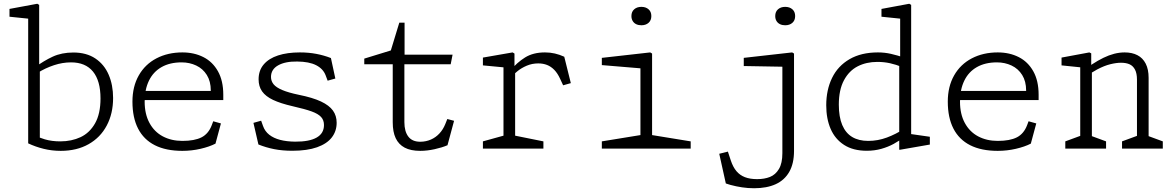

<svg xmlns="http://www.w3.org/2000/svg" viewBox="-20 -791 6240 1022"><path d="M130 -28V-716.5L152 -689.5L30.5 -702V-743.5L178.5 -771L188.5 -765V-426.5L192 -419.5V-34L159 -73Q182.5 -60 219 -49.2Q255.5 -38.5 301 -38.5Q361 -38.5 409 -61Q457 -83.5 486 -134.5Q515 -185.5 515 -267Q515 -361 475 -410Q435 -459 358 -459Q313 -459 267.5 -444Q222 -429 181 -403.5Q173 -398.5 164.5 -393V-431.5Q213 -467.5 260.8 -489.5Q308.5 -511.5 370.5 -511.5Q440 -511.5 487.5 -479.8Q535 -448 558.5 -393.2Q582 -338.5 582 -269.5Q582 -186.5 548.2 -122.8Q514.5 -59 451.5 -23.5Q388.5 12 303.5 12Q256 12 212.5 1.2Q169 -9.5 130 -28Z M685 -250Q685 -330.5 718.8 -389.8Q752.5 -449 813 -480.5Q873.5 -512 951 -512Q1013.5 -512 1062.8 -487Q1112 -462 1140.2 -411.5Q1168.5 -361 1168.5 -287V-258.5H727.5V-307H1126L1102 -288V-309.5Q1102 -358 1081 -391.8Q1060 -425.5 1024.5 -442.2Q989 -459 946.5 -459Q884 -459 839.8 -433.8Q795.5 -408.5 772.8 -361.5Q750 -314.5 750 -250Q750 -184 775.5 -136.8Q801 -89.5 846.5 -65.2Q892 -41 951 -41Q1015.5 -41 1052.8 -60Q1090 -79 1107.5 -125.5L1115 -145.5L1156 -134L1127 -26.5Q1095 -10 1047.8 1Q1000.5 12 950.5 12Q863.5 12 804.2 -18Q745 -48 715 -106.5Q685 -165 685 -250Z M1355.5 -22 1329 -137 1370 -148.5 1380 -120.5Q1390 -92 1413.2 -73.8Q1436.5 -55.5 1471 -46.5Q1505.5 -37.5 1550.5 -37Q1626.5 -36.5 1665.5 -58.8Q1704.5 -81 1704.5 -125.5Q1704.5 -151.5 1689.2 -168.2Q1674 -185 1639 -197.8Q1604 -210.5 1538 -225.5Q1473 -240.5 1433.5 -259.2Q1394 -278 1375.2 -304.5Q1356.5 -331 1356.5 -368.5Q1356.5 -416 1383.8 -448Q1411 -480 1460.2 -496Q1509.5 -512 1576 -512Q1623 -512 1663.8 -504.2Q1704.5 -496.5 1741.5 -482L1765 -373L1724 -361.5L1713.5 -389.5Q1700.5 -424.5 1663 -443.8Q1625.5 -463 1562 -463.5Q1498 -464.5 1460.2 -443Q1422.5 -421.5 1422.5 -381.5Q1422.5 -359.5 1436.2 -342.5Q1450 -325.5 1482.5 -311.8Q1515 -298 1570 -286.5Q1644.5 -271.5 1688.5 -250.8Q1732.5 -230 1752.2 -202.5Q1772 -175 1772 -137.5Q1772 -93 1746.2 -59.5Q1720.5 -26 1667.8 -7.2Q1615 11.5 1536 11.5Q1483 11.5 1439 2.8Q1395 -6 1355.5 -22Z M2070.5 -140V-461.5L2093 -449H1919V-479L2073.5 -526.5L2048.5 -483.5L2105.5 -670.5H2133.5V-486.5L2111 -500H2389L2379 -449H2111L2132.5 -461.5V-141Q2132.5 -91 2153.8 -63.5Q2175 -36 2218.5 -36.5Q2248 -37 2273.8 -48.2Q2299.5 -59.5 2319 -80.5Q2338.5 -101.5 2350 -130L2361 -157.5L2397 -148L2362 -18Q2333 -5.5 2293.2 3.2Q2253.5 12 2217 12Q2166.5 12 2134.2 -5Q2102 -22 2086.2 -55.5Q2070.5 -89 2070.5 -140Z M2550.5 -38.5 2671.5 -72 2660 -45V-457.5L2682 -430.5L2550.5 -443V-484.5L2708.5 -512L2718.5 -506V-426.5L2722 -419.5V-40L2706.5 -72L2872.5 -38.5V0H2550.5ZM2845 -453.5Q2812.5 -453.5 2784.2 -441.5Q2756 -429.5 2735.8 -413.2Q2715.5 -397 2695.5 -376.5V-414.5Q2732 -458.5 2775 -485.2Q2818 -512 2881 -512Q2908.5 -512 2933.5 -506.2Q2958.5 -500.5 2983.5 -489L3018.5 -348.5L2977.5 -337L2961.5 -371.5Q2948 -401 2930.5 -419Q2913 -437 2892 -445.2Q2871 -453.5 2845 -453.5Z M3183.5 -38.5 3404.5 -74.5 3389 -42.5V-452.5L3411 -425.5L3183.5 -444.5V-483L3441 -512L3451 -506V-42.5L3435.5 -74.5L3656.5 -38.5V0H3183.5ZM3341 -705.5Q3341 -728.5 3355.8 -741.5Q3370.5 -754.5 3394 -754.5Q3417.5 -754.5 3432.2 -741.5Q3447 -728.5 3447 -705.5Q3447 -682.5 3432.2 -669.5Q3417.5 -656.5 3394 -656.5Q3378.5 -656.5 3366.5 -662.2Q3354.5 -668 3347.8 -679.2Q3341 -690.5 3341 -705.5Z M3869 193.5Q3870 194 3843.5 185.5L3808.5 27.5L3854.5 16L3870 63Q3881.5 98 3899.8 119.8Q3918 141.5 3945 152Q3972 162.5 4010 162.5Q4049 162.5 4078.5 150.8Q4108 139 4126.2 108.5Q4144.5 78 4144.5 24.5V-462.5L4166.5 -435.5L3939 -439.5V-483L4196.5 -512L4206.5 -506V12.5Q4206.5 79.5 4181.2 123.8Q4156 168 4108.8 189.5Q4061.5 211 3994 211Q3961 211 3929.8 206.2Q3898.5 201.5 3869 193.5ZM4106.5 -705.5Q4106.5 -728.5 4121.2 -741.5Q4136 -754.5 4159.5 -754.5Q4183 -754.5 4197.8 -741.5Q4212.5 -728.5 4212.5 -705.5Q4212.5 -682.5 4197.8 -669.5Q4183 -656.5 4159.5 -656.5Q4144 -656.5 4132 -662.2Q4120 -668 4113.2 -679.2Q4106.5 -690.5 4106.5 -705.5Z M4766.5 -455.5 4771.5 -467V-715L4794 -689.5L4672 -702V-743.5L4820 -771L4830 -765V-55L4807.5 -80.5L4929.5 -63V-21.5L4771.5 6H4766.5ZM4799 -482.5V-427L4782.5 -434Q4749 -447.5 4717.2 -454.5Q4685.5 -461.5 4650 -461.5Q4591.5 -461.5 4545.5 -438Q4499.5 -414.5 4472.2 -363.5Q4445 -312.5 4445 -234Q4445 -168.5 4463.2 -125.5Q4481.5 -82.5 4516.2 -61.8Q4551 -41 4601.5 -41Q4652.5 -41 4700.5 -58.8Q4748.5 -76.5 4795.5 -107V-63Q4766 -41 4736.8 -25Q4707.5 -9 4671.5 1.2Q4635.5 11.5 4593.5 11.5Q4521.5 11.5 4473.2 -19.5Q4425 -50.5 4401.5 -104.8Q4378 -159 4378 -230.5Q4378 -312.5 4409 -376.2Q4440 -440 4502 -476Q4564 -512 4653 -512Q4688.5 -512 4721.8 -504.5Q4755 -497 4799 -482.5Z M5025 -250Q5025 -330.5 5058.8 -389.8Q5092.5 -449 5153 -480.5Q5213.5 -512 5291 -512Q5353.5 -512 5402.8 -487Q5452 -462 5480.2 -411.5Q5508.5 -361 5508.5 -287V-258.5H5067.5V-307H5466L5442 -288V-309.5Q5442 -358 5421 -391.8Q5400 -425.5 5364.5 -442.2Q5329 -459 5286.5 -459Q5224 -459 5179.8 -433.8Q5135.5 -408.5 5112.8 -361.5Q5090 -314.5 5090 -250Q5090 -184 5115.5 -136.8Q5141 -89.5 5186.5 -65.2Q5232 -41 5291 -41Q5355.5 -41 5392.8 -60Q5430 -79 5447.5 -125.5L5455 -145.5L5496 -134L5467 -26.5Q5435 -10 5387.8 1Q5340.5 12 5290.5 12Q5203.5 12 5144.2 -18Q5085 -48 5055 -106.5Q5025 -165 5025 -250Z M5952.5 -38.5 6043.5 -72 6032 -45V-367Q6032 -400.5 6021.5 -420.5Q6011 -440.5 5992.5 -448.8Q5974 -457 5947 -457Q5922 -457 5890.2 -449.2Q5858.5 -441.5 5820.5 -421.5Q5791.5 -406 5760.5 -383.5L5765.5 -429.5Q5774.5 -436 5779 -439Q5783.5 -442 5792 -448Q5824 -469 5853.2 -483.2Q5882.5 -497.5 5910.8 -504.8Q5939 -512 5966.5 -512Q6006 -512 6034.5 -497.2Q6063 -482.5 6078.5 -452.2Q6094 -422 6094 -376.5V-40L6078.5 -72L6169.5 -38.5V0H5952.5ZM5650.5 -38.5 5741.5 -72 5730 -45V-457.5L5752 -430.5L5630.5 -443V-484.5L5778.5 -512L5788.5 -507V-426.5L5792 -419.5V-40L5776.5 -72L5867.5 -38.5V0H5650.5Z"/></svg>

Font: Monaspace Xenon Var ExtraLight
Style: Regular
Weight: 200
Designer: Riley Cran and the Lettermatic Team
Version: Version 1.200 (Monaspace Xenon Var)